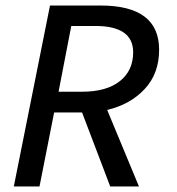

<svg xmlns="http://www.w3.org/2000/svg" viewBox="-20 -675 640 695"><path d="M30 0 161 -655H344Q556 -655 556 -495Q556 -409 504 -353Q452 -297 368 -277L483 0H379L277 -268H176L123 0ZM192 -343H277Q365 -343 413.5 -381Q462 -419 462 -486Q462 -581 325 -581H238Z"/></svg>

Font: TypoPRO Source Code Pro
Style: Italic
Weight: 500
Italic angle: -11°
Monospace: yes
Designer: Paul D. Hunt, Teo Tuominen
Foundry: Adobe Systems Incorporated
Version: Version 1.030;PS 1.0;hotconv 1.0.84;makeotf.lib2.5.63406